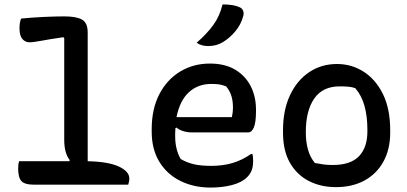

<svg xmlns="http://www.w3.org/2000/svg" viewBox="-20 -834 1840 867"><path d="M66 -106H293L295 -111Q270 -142 270 -203V-662L266 -666Q204 -657 167 -650Q130 -643 113 -643Q94 -643 81 -658Q68 -673 68 -707Q68 -731 75 -750Q122 -755 176.5 -757.5Q231 -760 270 -760Q325 -760 350.5 -745.5Q376 -731 376 -687V-106Q469 -104 516.5 -82Q564 -60 564 -28Q564 -20 562.5 -13.5Q561 -7 559 0H136Q91 0 76.5 -16.5Q62 -33 62 -73Q62 -93 66 -106Z M928 -547Q995 -547 1041 -520Q1087 -493 1111.5 -446Q1136 -399 1136 -338V-333Q1136 -282 1126.5 -259Q1117 -236 1100 -236H848Q826 -236 807 -242Q788 -248 777 -258L772 -255Q771 -243 771 -229V-220Q771 -188 777.5 -162Q784 -136 796 -116Q823 -100 855 -92.5Q887 -85 934 -85Q987 -85 1030.5 -98Q1074 -111 1114 -139H1120Q1123 -126 1123 -108Q1123 -82 1116.5 -65Q1110 -48 1096 -34Q1072 -10 1028 1.5Q984 13 931 13Q855 13 794.5 -17Q734 -47 699.5 -103.5Q665 -160 665 -240V-250Q665 -343 700 -409.5Q735 -476 794.5 -511.5Q854 -547 928 -547ZM934 -455Q874 -455 833 -417.5Q792 -380 777 -305H1027Q1032 -327 1032 -347Q1032 -379 1024.5 -402Q1017 -425 1001 -444Q986 -450 972 -452.5Q958 -455 934 -455ZM985 -814Q1036 -814 1063 -801Q1075 -795 1078.5 -783.5Q1082 -772 1078 -760Q1068 -723 1043 -693Q1018 -663 987 -644Q958 -626 920 -626Q906 -626 892.5 -629.5Q879 -633 868 -641Q915 -682 943.5 -721.5Q972 -761 985 -814Z M1502 -545Q1568 -545 1622.5 -510Q1677 -475 1709.5 -408.5Q1742 -342 1742 -246V-235Q1742 -160 1711.5 -104.5Q1681 -49 1626 -19Q1571 11 1497 11Q1429 11 1375 -16.5Q1321 -44 1289.5 -98.5Q1258 -153 1258 -235V-246Q1258 -337 1289.5 -404Q1321 -471 1376 -508Q1431 -545 1502 -545ZM1514 -444Q1437 -444 1399 -389Q1361 -334 1361 -239V-233Q1361 -195 1370.5 -159.5Q1380 -124 1402 -98Q1422 -94 1440.5 -91.5Q1459 -89 1483 -89Q1563 -89 1601 -128.5Q1639 -168 1639 -241V-248Q1639 -308 1626 -355.5Q1613 -403 1584 -436Q1570 -441 1553 -442.5Q1536 -444 1514 -444Z"/></svg>

Font: Recursive Mn Csl St Med
Style: Regular
Weight: 500
Monospace: yes
Version: Version 1.079;hotconv 1.0.112;makeotfexe 2.5.65598; ttfautoh